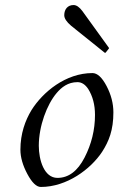

<svg xmlns="http://www.w3.org/2000/svg" viewBox="-20 -729 484 762"><path d="M235 -668.5C235 -656.2 244 -642.3 262 -627L394 -521C395.3 -519.7 396.3 -519 397 -519C397.7 -519 398.7 -519.7 400 -521L411 -535C412.3 -536.3 413 -537.3 413 -538C413 -538.7 412.3 -539.7 411 -541L307 -685C295 -701 283.3 -709 272 -709C248.7 -709 235 -692.3 235 -668.5ZM134 -150.5C134 -228.5 166 -314.2 205 -360C224.1 -382.5 249.6 -403 287.5 -403C303.8 -403 318 -394 330 -376C348 -347.3 357 -313 357 -273C357 -213.7 343.2 -157.2 315.5 -103.5C287.8 -49.8 252 -23 208 -23C154.9 -23 134 -94.4 134 -150.5ZM347 -439C240.8 -439 150.2 -364.1 105 -292C80.1 -251 61 -198.6 61 -135C61 -105 70.2 -72.8 88.5 -38.5C106.8 -4.2 124.7 13 142 13C245.7 13 340 -58 385 -126C412.4 -168.5 430 -212.6 430 -283C430 -318.3 421 -353.2 403 -387.5C385 -421.8 366.3 -439 347 -439Z"/></svg>

Font: fbb
Style: Italic
Weight: 400
Italic angle: -12°
Designer: David J. Perry, Michael Sharpe
Version: Version 0.991